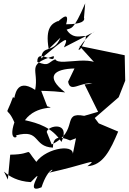

<svg xmlns="http://www.w3.org/2000/svg" viewBox="-20 -877 768 1147"><path d="M434 -51 412 58C442 -23 259 4 197 90C118 -8 197 46 41 47L27 196C-22 86 3 202 164 211C274 96 108 292 228 242C270 113 323 129 272 155C502 104 572 62 502 116C596 111 640 18 686 -91L570 -140L546 -172L689 -296L728 -395L725 -547L454 -603L602 -440C575 -579 338 -472 310 -523C264 -503 275 -478 203 -507C200 -593 312 -485 301 -542C132 -491 214 -463 190 -340C71 -419 70 -289 64 -291L58 -298C7 -158 17 -259 66 -146C26 -27 96 -56 75 -68C224 -109 174 -1 296 5C296 -59 330 -67 399 -38ZM485 -373 566 -209 483 -185C343 -212 456 -95 289 -14L259 -89C267 -129 404 -153 347 -29C293 -116 206 -142 129 -159C199 -256 333 -223 262 -242L226 -335C216 -333 276 -336 369 -325C247 -420 302 -465 425 -468L387 -389C399 -318 463 -391 532 -377ZM481 -763C429 -822 572 -732 375 -732C405 -837 311 -728 328 -752C293 -738 248 -715 271 -584L341 -652C300 -551 233 -615 226 -528C366 -643 397 -672 362 -594L545 -688C514 -681 418 -553 460 -584C548 -736 440 -599 378 -700C405 -712 417 -689 489 -857Z"/></svg>

Font: Asimov Silicon
Style: Regular
Weight: 400
Designer: Google
Version: Version 2.000980; 2014